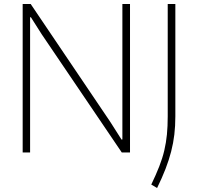

<svg xmlns="http://www.w3.org/2000/svg" viewBox="-20 -760 984 957"><path d="M734 160Q758 110 774 69Q790 28 799 -10.5Q808 -49 812 -89.5Q816 -130 816 -180V-740H854V-180Q854 -132 849 -89.5Q844 -47 833 -4.5Q822 38 805 82Q788 126 763 177ZM93 -740H133L530 -152L586 -64L590 -65V-740H628V0H587L188 -589L134 -674H130V0H93Z"/></svg>

Font: Encode Sans Narrow
Style: Thin
Weight: 250
Designer: Pablo Impallari, Andres Torresi
Foundry: Pablo Impallari, Andres Torresi
Version: Version 1.000; ttfautohint (v1.00) -l 8 -r 50 -G 200 -x 14 -